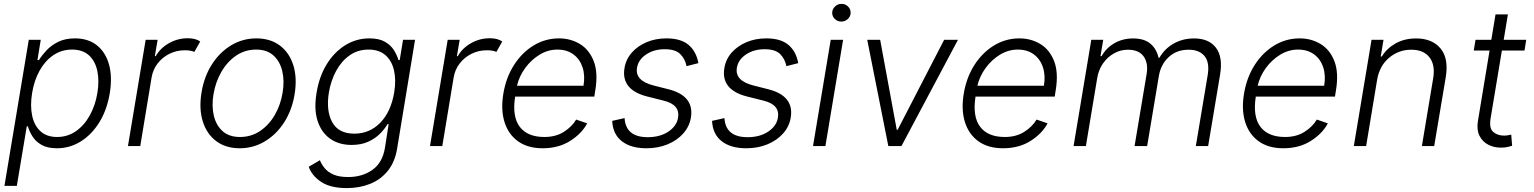

<svg xmlns="http://www.w3.org/2000/svg" viewBox="-20 -750 7876 986"><path d="M2.8 204.5 127.8 -545.5H189.3L172.2 -441.4H180Q195 -465.9 219.1 -491.7Q243.3 -517.4 279.1 -535.2Q315 -552.9 365.1 -552.9Q432.5 -552.9 477.3 -517.6Q522 -482.2 539.8 -419Q557.5 -355.8 543.7 -271.3Q529.8 -186.8 490.9 -123.2Q452.1 -59.7 395.6 -24.1Q339.1 11.4 272.4 11.4Q223 11.4 192.6 -6.4Q162.3 -24.1 146.3 -50.2Q130.3 -76.3 123.2 -101.2H117.5L66.4 204.5ZM144.9 -272.4Q134.2 -206.7 145.2 -155.5Q156.2 -104.4 188.4 -75.5Q220.5 -46.5 273.1 -46.5Q327.4 -46.5 370.2 -76.5Q413 -106.5 441.2 -157.7Q469.5 -208.8 480.1 -272.4Q490.4 -335.2 479.8 -385.7Q469.1 -436.1 437 -465.7Q404.8 -495.4 349.8 -495.4Q296.5 -495.4 254.3 -466.8Q212 -438.2 183.8 -388Q155.5 -337.7 144.9 -272.4Z M637.1 0 728 -545.5H789.4L775.2 -461.6H779.8Q802.9 -502.8 847.7 -528.2Q892.4 -553.6 944.6 -553.6Q984.7 -553.6 1008.2 -536.9L978 -483.3Q960.9 -491.8 929 -491.8Q886.4 -491.8 850.1 -473.7Q813.9 -455.6 789.6 -424.2Q765.3 -392.8 758.5 -352.3L700.3 0Z M1211.3 11.4Q1139.6 11.4 1090.7 -25Q1041.9 -61.4 1021.5 -126.1Q1001.1 -190.7 1014.9 -275.2Q1028.4 -357.6 1068.7 -420.1Q1109 -482.6 1168 -517.8Q1226.9 -552.9 1296.2 -552.9Q1368.3 -552.9 1417.1 -516.3Q1465.9 -479.8 1486.3 -415.1Q1506.7 -350.5 1492.9 -265.6Q1479.4 -183.9 1439.1 -121.4Q1398.8 -58.9 1339.8 -23.8Q1280.9 11.4 1211.3 11.4ZM1212.4 -46.5Q1270.2 -46.5 1316.1 -77.6Q1361.9 -108.7 1391.7 -160.7Q1421.5 -212.7 1431.5 -275.2Q1441.4 -335.2 1429.5 -385.1Q1417.6 -435 1384.2 -465.2Q1350.9 -495.4 1295.5 -495.4Q1237.9 -495.4 1192.1 -464Q1146.3 -432.5 1116.5 -380.3Q1086.6 -328.1 1076.3 -265.6Q1066.4 -206 1078.1 -156.1Q1089.8 -106.2 1123.4 -76.3Q1157 -46.5 1212.4 -46.5Z M1761.4 215.9Q1677.6 215.9 1629.8 184.5Q1582 153.1 1565.3 106.5L1622.9 72.8Q1631 93.4 1647 113.3Q1663 133.2 1691.9 146.1Q1720.9 159.1 1768.1 159.1Q1840.2 159.1 1892 122.7Q1943.9 86.3 1956.7 10.3L1975.9 -112.6H1970.2Q1955.6 -87.7 1931.1 -63Q1906.6 -38.4 1870.6 -22Q1834.5 -5.7 1785.5 -5.7Q1720.2 -5.7 1674.9 -38Q1629.6 -70.3 1610.6 -130.5Q1591.6 -190.7 1605.8 -274.1Q1619.3 -357.2 1657.8 -419.9Q1696.4 -482.6 1753 -517.8Q1809.7 -552.9 1877.1 -552.9Q1927.2 -552.9 1957.4 -535.2Q1987.6 -517.4 2003.4 -491.7Q2019.2 -465.9 2026.3 -441.4H2032.7L2049.7 -545.5H2111.5L2019.2 14.2Q2007.5 83.5 1970.9 128.2Q1934.3 172.9 1880.1 194.4Q1826 215.9 1761.4 215.9ZM1799.7 -63.6Q1878.2 -63.6 1933.1 -120Q1987.9 -176.5 2004.3 -275.2Q2014.9 -339.1 2003.4 -388.8Q1991.8 -438.6 1959 -467Q1926.1 -495.4 1872.9 -495.4Q1817.8 -495.4 1775.7 -465.9Q1733.7 -436.4 1706.5 -386.5Q1679.3 -336.6 1669 -275.2Q1653.8 -181.5 1686.1 -122.5Q1718.4 -63.6 1799.7 -63.6Z M2188.2 0 2279.1 -545.5H2340.6L2326.3 -461.6H2331Q2354 -502.8 2398.8 -528.2Q2443.5 -553.6 2495.7 -553.6Q2535.9 -553.6 2559.3 -536.9L2529.1 -483.3Q2512.1 -491.8 2480.1 -491.8Q2437.5 -491.8 2401.3 -473.7Q2365.1 -455.6 2340.7 -424.2Q2316.4 -392.8 2309.7 -352.3L2251.4 0Z M2766.7 11.4Q2690.3 11.4 2640.4 -24.3Q2590.6 -60 2570.8 -123.4Q2551.1 -186.8 2565 -269.5Q2578.8 -352.3 2619.7 -416.2Q2660.5 -480.1 2720.3 -516.5Q2780.2 -552.9 2850.9 -552.9Q2910.2 -552.9 2958.1 -524Q3006 -495 3029.1 -435.7Q3052.2 -376.4 3036.9 -285.2L3032 -253.9H2625.4Q2609.4 -151.3 2649.1 -98.9Q2688.9 -46.5 2775.6 -46.5Q2834.2 -46.5 2875.7 -73Q2917.3 -99.4 2938.9 -136L2995.4 -116.5Q2968.4 -65 2908.7 -26.8Q2849.1 11.4 2766.7 11.4ZM2634.9 -309.7H2976.6Q2985.4 -362.2 2971.6 -404.3Q2957.7 -446.4 2924.5 -470.9Q2891.3 -495.4 2842.3 -495.4Q2794 -495.4 2750.9 -469.1Q2707.7 -442.8 2677 -400.6Q2646.3 -358.3 2634.9 -309.7Z M3566.4 -425.8 3505.7 -410.2Q3498.6 -447.1 3473.7 -472.1Q3448.9 -497.2 3393.8 -497.2Q3338.1 -497.2 3298.1 -470.3Q3258.2 -443.5 3251.4 -402Q3240.1 -335.9 3334.9 -311.4L3414.4 -291.2Q3546.2 -257.1 3528.1 -146.3Q3520.6 -100.5 3489 -64.8Q3457.4 -29.1 3408.6 -8.9Q3359.7 11.4 3299.7 11.4Q3219.5 11.4 3173.3 -24.9Q3127.1 -61.1 3123.9 -129.3L3187.5 -143.5Q3193.5 -45.5 3306.5 -45.5Q3369.7 -45.5 3412.5 -74.2Q3455.3 -103 3462 -145.2Q3473.7 -212.4 3387.8 -233.3L3302.9 -254.6Q3168.3 -289.1 3187.1 -400.9Q3194.6 -446 3224.8 -480.1Q3255 -514.2 3301.1 -533.6Q3347.3 -552.9 3402 -552.9Q3477.3 -552.9 3516.7 -519Q3556.1 -485.1 3566.4 -425.8Z M4079.2 -425.8 4018.5 -410.2Q4011.4 -447.1 3986.5 -472.1Q3961.6 -497.2 3906.6 -497.2Q3850.9 -497.2 3810.9 -470.3Q3771 -443.5 3764.2 -402Q3752.8 -335.9 3847.7 -311.4L3927.2 -291.2Q4058.9 -257.1 4040.8 -146.3Q4033.4 -100.5 4001.8 -64.8Q3970.2 -29.1 3921.3 -8.9Q3872.5 11.4 3812.5 11.4Q3732.2 11.4 3686.1 -24.9Q3639.9 -61.1 3636.7 -129.3L3700.3 -143.5Q3706.3 -45.5 3819.2 -45.5Q3882.5 -45.5 3925.2 -74.2Q3968 -103 3974.8 -145.2Q3986.5 -212.4 3900.6 -233.3L3815.7 -254.6Q3681.1 -289.1 3699.9 -400.9Q3707.4 -446 3737.6 -480.1Q3767.8 -514.2 3813.9 -533.6Q3860.1 -552.9 3914.8 -552.9Q3990.1 -552.9 4029.5 -519Q4068.9 -485.1 4079.2 -425.8Z M4155.2 0 4246.1 -545.5H4309.7L4218.8 0ZM4300.4 -639.2Q4280.9 -639.2 4267 -652.7Q4253.2 -666.2 4253.6 -685.4Q4254.3 -703.5 4268.3 -716.8Q4282.3 -730.1 4301.5 -730.1Q4321.4 -730.1 4335.2 -716.4Q4349.1 -702.8 4348.4 -683.6Q4348 -665.5 4333.8 -652.3Q4319.6 -639.2 4300.4 -639.2Z M4899.5 -545.5 4609.4 0H4541.9L4433.6 -545.5H4500L4585.2 -83.5H4589.8L4828.5 -545.5Z M5131 11.4Q5054.7 11.4 5004.8 -24.3Q4954.9 -60 4935.2 -123.4Q4915.5 -186.8 4929.3 -269.5Q4943.2 -352.3 4984 -416.2Q5024.9 -480.1 5084.7 -516.5Q5144.5 -552.9 5215.2 -552.9Q5274.5 -552.9 5322.4 -524Q5370.4 -495 5393.5 -435.7Q5416.5 -376.4 5401.3 -285.2L5396.3 -253.9H4989.7Q4973.7 -151.3 5013.5 -98.9Q5053.3 -46.5 5139.9 -46.5Q5198.5 -46.5 5240.1 -73Q5281.6 -99.4 5303.3 -136L5359.7 -116.5Q5332.7 -65 5273.1 -26.8Q5213.4 11.4 5131 11.4ZM4999.3 -309.7H5340.9Q5349.8 -362.2 5335.9 -404.3Q5322.1 -446.4 5288.9 -470.9Q5255.7 -495.4 5206.7 -495.4Q5158.4 -495.4 5115.2 -469.1Q5072.1 -442.8 5041.4 -400.6Q5010.7 -358.3 4999.3 -309.7Z M5493.3 0 5584.2 -545.5H5645.6L5631.4 -461.6H5637.1Q5660.9 -503.9 5703.1 -528.2Q5745.4 -552.6 5799 -552.6Q5855.1 -552.6 5887.1 -526.3Q5919 -500 5929.7 -453.5H5934.3Q5959.9 -498.9 6006.4 -525.7Q6052.9 -552.6 6112.6 -552.6Q6188.2 -552.6 6224.6 -504.6Q6261 -456.7 6245.4 -365.4L6184.3 0H6121.1L6182.2 -365.4Q6192.5 -430 6165.5 -462.4Q6138.5 -494.7 6084.5 -494.7Q6022 -494.7 5981.4 -456.5Q5940.7 -418.3 5931.1 -359L5871.1 0H5806.5L5868.6 -371.1Q5877.5 -426.5 5852.8 -460.6Q5828.1 -494.7 5772 -494.7Q5734.4 -494.7 5701 -476Q5667.6 -457.4 5644.7 -424.7Q5621.8 -392 5614.7 -349.4L5556.5 0Z M6570.3 11.4Q6494 11.4 6444.1 -24.3Q6394.2 -60 6374.5 -123.4Q6354.8 -186.8 6368.6 -269.5Q6382.5 -352.3 6423.3 -416.2Q6464.1 -480.1 6524 -516.5Q6583.8 -552.9 6654.5 -552.9Q6713.8 -552.9 6761.7 -524Q6809.7 -495 6832.7 -435.7Q6855.8 -376.4 6840.6 -285.2L6835.6 -253.9H6429Q6413 -151.3 6452.8 -98.9Q6492.5 -46.5 6579.2 -46.5Q6637.8 -46.5 6679.3 -73Q6720.9 -99.4 6742.5 -136L6799 -116.5Q6772 -65 6712.4 -26.8Q6652.7 11.4 6570.3 11.4ZM6438.6 -309.7H6780.2Q6789.1 -362.2 6775.2 -404.3Q6761.4 -446.4 6728.2 -470.9Q6695 -495.4 6646 -495.4Q6597.7 -495.4 6554.5 -469.1Q6511.4 -442.8 6480.6 -400.6Q6449.9 -358.3 6438.6 -309.7Z M7052.2 -340.9 6995.7 0H6932.5L7023.4 -545.5H7084.9L7070.7 -459.9H7076.3Q7101.9 -501.8 7147.2 -527.2Q7192.5 -552.6 7252.5 -552.6Q7334.5 -552.6 7377.5 -501.4Q7420.5 -450.3 7404.5 -353.3L7345.2 0H7282L7340.2 -349.4Q7351.2 -416.2 7321 -455.4Q7290.8 -494.7 7227.3 -494.7Q7163 -494.7 7113.8 -453.5Q7064.6 -412.3 7052.2 -340.9Z M7817.8 -545.5 7808.9 -490.4H7692.8L7634.9 -142.4Q7626.4 -90.9 7648.6 -72.3Q7670.8 -53.6 7703.1 -53.6Q7715.6 -53.6 7724.6 -55.4Q7733.7 -57.2 7740.8 -58.6L7745.4 -1.4Q7735.1 2.1 7720.9 5.1Q7706.7 8.2 7686.8 8.2Q7652 8.2 7622.5 -7.1Q7593 -22.4 7577.8 -52.6Q7562.5 -82.7 7569.6 -127.5L7629.6 -490.4H7548.3L7557.5 -545.5H7638.5L7660.2 -676.1H7723.7L7702.1 -545.5Z"/></svg>

Font: Inter UI Light
Style: Italic
Weight: 300
Italic angle: 9.39999°
Designer: Rasmus Andersson
Foundry: rsms
Version: 3.2;8d6f07862